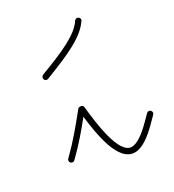

<svg xmlns="http://www.w3.org/2000/svg" viewBox="-131 -560 548 603"><g transform="rotate(-30 143.0 -258.5)"><path d="M185 -30C212 -30 242 -53 270 -81L293 -104C295 -106 296 -108 296 -111C296 -116 292 -121 286 -121C283 -121 281 -120 279 -118L256 -95C230 -69 204 -50 185 -50C138 -50 124 -174 118 -232C118 -237 113 -241 108 -241H106C103 -241 100 -240 98 -237C66 -197 30 -154 1 -126L-7 -118C-9 -116 -10 -114 -10 -111C-10 -106 -6 -101 0 -101C3 -101 5 -102 7 -104L15 -112C40 -136 72 -173 100 -208C108 -142 124 -30 185 -30ZM60 -366C61 -366 63 -366 64 -367C153 -401 218 -430 245 -472H246C246 -473 247 -475 247 -477C247 -482 242 -487 237 -487C234 -487 230 -485 228 -482C205 -446 145 -419 57 -386C53 -384 50 -380 50 -376C50 -370 54 -366 60 -366Z"/></g></svg>

Font: Mistral SingleLine Outline
Style: Regular
Weight: 300
Designer: François Chastanet, Élisa Garzelli, Anais Alves, Morgane Autin
Foundry: institut supérieur des arts et du design Toulouse / isdaT
Version: Version 1.000;Glyphs 3.3 (3337)